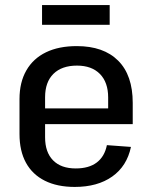

<svg xmlns="http://www.w3.org/2000/svg" viewBox="-20 -730 601 758"><path d="M275 8Q206 8 157 -16.5Q108 -41 82.5 -87.5Q57 -134 57 -201V-339Q57 -405 84 -452Q111 -499 161.5 -523.5Q212 -548 283 -548Q389 -548 446.5 -490.5Q504 -433 504 -324V-240H139V-302H423L407 -273V-345Q407 -405 374.5 -438Q342 -471 284 -471Q224 -471 191 -438.5Q158 -406 158 -346V-188Q158 -129 189.5 -97Q221 -65 279 -65Q331 -65 362 -88.5Q393 -112 402 -157L497 -150Q481 -74 423 -33Q365 8 275 8ZM413 -710V-632H146V-710Z"/></svg>

Font: Pathway Extreme SemiCondensed Medium
Style: Regular
Weight: 500
Width: 4
Version: Version 1.001;gftools[0.9.26]